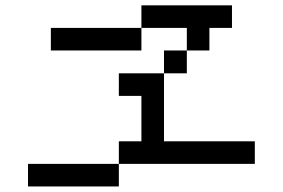

<svg xmlns="http://www.w3.org/2000/svg" viewBox="-20 -712 1040 706"><path d="M167 -526.4V-609.4H500V-692.4H833V-609.4H750V-526.4H667V-442.4H583V-192.4H917V-109.4H417V-192.4H500V-359.4H417V-442.4H583V-526.4H667V-609.4H500V-526.4ZM83 -26.4V-109.4H417V-26.4Z"/></svg>

Font: KH Dot Kodenmachou 12
Style: Regular
Weight: 400
Designer: Original version for X68000 by Keitarou Hiraki (http://hp.vector.co.jp/authors/VA000874/) / TrueType conversion by Homem
Version: Version 1.00.20150527